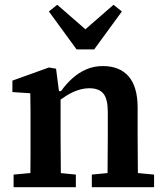

<svg xmlns="http://www.w3.org/2000/svg" viewBox="-20 -785 692 805"><path d="M37 0V-53L145 -63H197L298 -53V0ZM107 0Q107 -30 107.5 -67Q108 -104 108 -143Q108 -182 108 -215V-269Q108 -294 108 -314.5Q108 -335 107.5 -354.5Q107 -374 107 -394L32 -399V-447L185 -502L215 -497L229 -389L234 -388V-215Q234 -182 234.5 -143Q235 -104 235 -67Q235 -30 236 0ZM365 0V-53L468 -63H520L626 -53V0ZM430 0Q431 -30 431 -67Q431 -104 431.5 -142.5Q432 -181 432 -215V-315Q432 -370 413.5 -392.5Q395 -415 355 -415Q332 -415 308.5 -407.5Q285 -400 261 -385.5Q237 -371 212 -350L208 -403H236Q258 -434 284.5 -457.5Q311 -481 342.5 -494.5Q374 -508 411 -508Q482 -508 519.5 -464.5Q557 -421 557 -334V-215Q557 -181 557.5 -142.5Q558 -104 558 -67Q558 -30 559 0ZM220 -765 383 -623H293L456 -765L491 -737L375 -578H301L185 -737Z"/></svg>

Font: Source Serif 4 SemiBold
Style: Regular
Weight: 600
Designer: Frank Grießhammer
Foundry: Adobe Systems Incorporated
Version: Version 4.004;hotconv 1.0.116;makeotfexe 2.5.65601